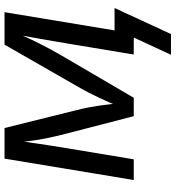

<svg xmlns="http://www.w3.org/2000/svg" viewBox="14 -596 739 806"><g transform="rotate(-90 383.0 -192.5)"><path d="M30.8 0 120.6 -542.5H249L324.2 -240.2Q331.1 -212.9 335.7 -188.5Q340.3 -164.1 343.5 -141.8Q346.7 -119.6 348.9 -98.9Q351.1 -78.1 353 -58.1H337.9Q346.7 -79.6 355.7 -100.3Q364.7 -121.1 375 -143.1Q385.3 -165 397.7 -189.2Q410.2 -213.4 425.8 -240.2L599.1 -542.5H735.4L645.5 0H557.6L604.5 -282.2Q608.9 -309.6 614 -338.1Q619.1 -366.7 624 -395.5Q628.9 -424.3 634.3 -452.4Q639.6 -480.5 644.5 -506.8H654.8Q636.7 -464.8 620.4 -430.2Q604 -395.5 585.4 -360.6Q566.9 -325.7 541.5 -282.7L376 0H298.8L225.6 -282.7Q214.8 -325.2 207.5 -359.6Q200.2 -394 195.6 -429Q190.9 -463.9 186 -506.8H198.2Q194.3 -478.5 190.4 -450.7Q186.5 -422.9 182.4 -395.5Q178.2 -368.2 173.8 -340.1Q169.4 -312 164.6 -282.2L117.7 0ZM556.6 156.2 628.9 0H597.2L610.4 -80.6H752.9L643.6 156.2Z"/></g></svg>

Font: Inter 16pt
Style: Italic
Weight: 400
Italic angle: -9.3988°
Version: Version 4.001;git-66647c0bb